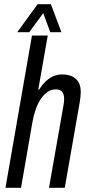

<svg xmlns="http://www.w3.org/2000/svg" viewBox="-20 -893 420 913"><path d="M6 0 132 -724H207L162 -467H166Q182 -492 199.5 -508Q217 -524 236 -531.5Q255 -539 275 -539Q304 -539 323.5 -529.5Q343 -520 353.5 -502Q364 -484 364 -454Q364 -444 362.5 -432Q361 -420 359 -406L288 0H213L281 -387Q283 -397 284 -405.5Q285 -414 285 -422Q285 -437 281 -447Q277 -457 268.5 -462.5Q260 -468 244 -468Q226 -468 209.5 -458Q193 -448 178 -428Q163 -408 152 -378.5Q141 -349 134 -311L80 0ZM62 -740 159 -873H222L272 -740H219L174 -862H209L119 -740Z"/></svg>

Font: Archivo ExtraCondensed
Style: Italic
Weight: 400
Width: 2
Italic angle: -10°
Designer: Hector Gatti
Foundry: Omnibus-Type
Version: Version 2.001